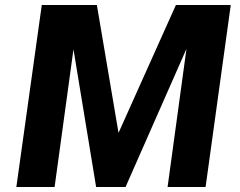

<svg xmlns="http://www.w3.org/2000/svg" viewBox="-20 -743 953 763"><path d="M45 0H197L272 -547L362 0H479L721 -549L646 0H797L897 -723H679L451 -215L365 -723H146Z"/></svg>

Font: United Sans
Style: Bold Italic
Weight: 700
Italic angle: -8°
Designer: Pablo Impallari, Rodrigo Fuenzalida (Modified by Dan O. Williams)
Version: Version 1.000;PS 001.000;hotconv 1.0.88;makeotf.lib2.5.64775